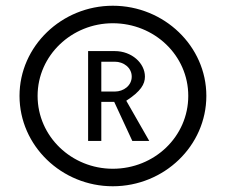

<svg xmlns="http://www.w3.org/2000/svg" viewBox="-20 -709 787 669"><path d="M380 -494C411 -494 439 -473 439 -442C439 -411 411 -390 380 -390H333V-494ZM500 -218 420 -358C471 -391 485 -416 485 -442C485 -489 439 -531 380 -531H287V-218H333V-354H378L441 -218ZM373 -628C518 -628 636 -516 636 -375C636 -233 518 -121 373 -121C230 -121 111 -233 111 -375C111 -516 230 -628 373 -628ZM373 -60C552 -60 699 -201 699 -375C699 -548 552 -689 373 -689C195 -689 48 -548 48 -375C48 -201 195 -60 373 -60Z"/></svg>

Font: Glacial Indifference
Style: Medium
Weight: 500
Version: Version 1.001